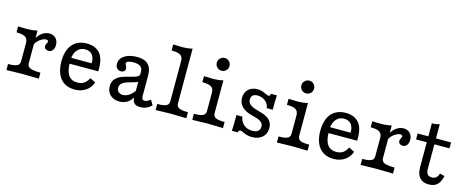

<svg xmlns="http://www.w3.org/2000/svg" viewBox="-36 -1191 4290 1763"><g transform="rotate(15 2109.0 -310.0)"><path d="M141.9 -115.3V-287.1Q141.9 -325.8 116.9 -341.9Q91.9 -358.1 32.3 -358.1V-415.3L61.3 -413.7Q79 -412.9 114.5 -412.9Q167.7 -412.9 214.5 -424.2V-115.3Q214.5 -93.5 226.2 -81Q237.9 -68.5 264.9 -62.9Q291.9 -57.3 340.3 -57.3V0L313.7 -0.8Q204.8 -3.2 178.2 -3.2Q145.2 -3.2 32.3 0V-57.3Q74.2 -57.3 98 -62.9Q121.8 -68.5 131.9 -80.6Q141.9 -92.7 141.9 -115.3ZM318.5 -305.6Q318.5 -312.9 321.4 -320.2Q324.2 -327.4 327.4 -333.9Q329.8 -337.9 331.9 -342.3Q333.9 -346.8 333.9 -350.8Q333.9 -357.3 327.8 -361.3Q321.8 -365.3 311.3 -365.3Q293.5 -365.3 271.4 -352.8Q249.2 -340.3 232.3 -321Q215.3 -301.6 211.3 -281.5L206.5 -340.3Q230.6 -383.1 261.7 -404.8Q292.7 -426.6 329 -426.6Q366.9 -426.6 389.9 -402.4Q412.9 -378.2 412.9 -338.7Q412.9 -308.1 398.4 -289.1Q383.9 -270.2 359.7 -270.2Q341.1 -270.2 329.8 -280.2Q318.5 -290.3 318.5 -305.6Z M499.2 -208.1Q499.2 -277.4 521 -326.6Q542.7 -375.8 584.3 -401.2Q625.8 -426.6 684.7 -426.6Q766.1 -426.6 810.5 -375.4Q854.8 -324.2 850 -206.5H547.6L546.8 -262.1H772.6Q774.2 -311.3 752 -341.1Q729.8 -371 681.5 -371Q640.3 -371 610.9 -340.3Q581.5 -309.7 576.6 -248.4L579 -245.2Q577.4 -229 577.4 -213.7Q577.4 -136.3 605.6 -96.8Q633.9 -57.3 690.3 -57.3Q726.6 -57.3 752.4 -74.2Q778.2 -91.1 796 -127.4L849.2 -100.8Q831.5 -48.4 787.1 -18.5Q742.7 11.3 681.5 11.3Q624.2 11.3 583.1 -14.5Q541.9 -40.3 520.6 -89.5Q499.2 -138.7 499.2 -208.1Z M1229.8 -65.3V-304.8Q1229.8 -337.9 1208.1 -354Q1186.3 -370.2 1141.9 -370.2Q1112.1 -370.2 1093.1 -362.9Q1074.2 -355.6 1074.2 -344.4Q1074.2 -341.1 1076.2 -335.9Q1078.2 -330.6 1080.6 -325.8Q1085.5 -318.5 1087.9 -311.3Q1090.3 -304 1090.3 -296Q1090.3 -279.8 1079.4 -270.2Q1068.5 -260.5 1050 -260.5Q1026.6 -260.5 1012.1 -276.6Q997.6 -292.7 997.6 -319.4Q997.6 -350.8 1018.1 -375Q1038.7 -399.2 1075.8 -412.9Q1112.9 -426.6 1160.5 -426.6Q1209.7 -426.6 1241.1 -411.3Q1272.6 -396 1287.5 -364.5Q1302.4 -333.1 1302.4 -283.1V-93.5Q1302.4 -73.4 1308.9 -64.5Q1315.3 -55.6 1329 -55.6Q1340.3 -55.6 1352.4 -60.5Q1364.5 -65.3 1377.4 -75L1384.7 -80.6L1412.9 -34.7Q1390.3 -11.3 1364.1 0Q1337.9 11.3 1306.5 11.3Q1266.9 11.3 1248.4 -7.3Q1229.8 -25.8 1229.8 -65.3ZM987.1 -102.4Q987.1 -145.2 1010.1 -171.4Q1033.1 -197.6 1064.5 -210.1Q1096 -222.6 1144.4 -233.9Q1175.8 -241.9 1192.3 -247.6Q1208.9 -253.2 1219.8 -261.7Q1230.6 -270.2 1230.6 -283.1L1235.5 -217.7Q1229.8 -207.3 1215.3 -201.6Q1200.8 -196 1169.4 -187.9Q1136.3 -179 1115.7 -171Q1095.2 -162.9 1080.2 -148Q1065.3 -133.1 1065.3 -108.9Q1065.3 -84.7 1081 -70.2Q1096.8 -55.6 1123.4 -55.6Q1154.8 -55.6 1185.5 -77.4Q1216.1 -99.2 1241.1 -139.5L1240.3 -79Q1217.7 -33.1 1185.1 -10.9Q1152.4 11.3 1108.9 11.3Q1054 11.3 1020.6 -19.8Q987.1 -50.8 987.1 -102.4Z M1560.5 -115.3V-495.2Q1560.5 -533.9 1535.5 -550Q1510.5 -566.1 1450.8 -566.1V-623.4Q1491.9 -621 1533.1 -621Q1589.5 -621 1633.1 -632.3V-115.3Q1633.1 -82.3 1656.9 -69.8Q1680.6 -57.3 1742.7 -57.3V0Q1629.8 -3.2 1596.8 -3.2Q1563.7 -3.2 1450.8 0V-57.3Q1492.7 -57.3 1516.5 -62.9Q1540.3 -68.5 1550.4 -80.6Q1560.5 -92.7 1560.5 -115.3Z M1908.9 -115.3V-287.1Q1908.9 -325.8 1883.9 -341.9Q1858.9 -358.1 1799.2 -358.1V-415.3Q1840.3 -412.9 1881.5 -412.9Q1937.9 -412.9 1981.5 -424.2V-115.3Q1981.5 -82.3 2005.2 -69.8Q2029 -57.3 2091.1 -57.3V0Q1978.2 -3.2 1945.2 -3.2Q1912.1 -3.2 1799.2 0V-57.3Q1841.1 -57.3 1864.9 -62.9Q1888.7 -68.5 1898.8 -80.6Q1908.9 -92.7 1908.9 -115.3ZM1880.6 -565.3Q1880.6 -590.3 1898.4 -608.1Q1916.1 -625.8 1941.1 -625.8Q1966.1 -625.8 1983.9 -608.1Q2001.6 -590.3 2001.6 -565.3Q2001.6 -540.3 1983.9 -522.6Q1966.1 -504.8 1941.1 -504.8Q1916.1 -504.8 1898.4 -522.6Q1880.6 -540.3 1880.6 -565.3Z M2275.8 -12.1Q2268.5 -15.3 2261.7 -17.7Q2254.8 -20.2 2251.6 -20.2Q2246 -20.2 2240.7 -14.5Q2235.5 -8.9 2232.3 3.2H2175.8Q2178.2 -14.5 2179 -52.4Q2179.8 -90.3 2179.8 -147.6H2235.5Q2243.5 -100 2275.8 -72.6Q2308.1 -45.2 2357.3 -45.2Q2391.9 -45.2 2410.5 -60.1Q2429 -75 2429 -103.2Q2429 -122.6 2419.4 -135.9Q2409.7 -149.2 2387.9 -159.3Q2366.1 -169.4 2327.4 -179Q2258.1 -195.2 2223 -229Q2187.9 -262.9 2187.9 -312.9Q2187.9 -364.5 2220.6 -395.6Q2253.2 -426.6 2306.5 -426.6Q2330.6 -426.6 2349.6 -420.6Q2368.5 -414.5 2389.5 -404Q2397.6 -400.8 2405.2 -397.6Q2412.9 -394.4 2417.7 -394.4Q2424.2 -394.4 2427.8 -399.2Q2431.5 -404 2435.5 -417.7H2491.9Q2490.3 -403.2 2489.5 -372.2Q2488.7 -341.1 2488.7 -280.6H2432.3Q2426.6 -321 2395.2 -346Q2363.7 -371 2321 -371Q2291.9 -371 2276.6 -357.7Q2261.3 -344.4 2261.3 -318.5Q2261.3 -298.4 2272.2 -283.1Q2283.1 -267.7 2306.9 -256Q2330.6 -244.4 2369.4 -234.7Q2416.9 -222.6 2446 -206Q2475 -189.5 2488.7 -165.7Q2502.4 -141.9 2502.4 -108.9Q2502.4 -54 2466.1 -21.4Q2429.8 11.3 2368.5 11.3Q2339.5 11.3 2318.1 4.8Q2296.8 -1.6 2275.8 -12.1Z M2712.9 -115.3V-287.1Q2712.9 -325.8 2687.9 -341.9Q2662.9 -358.1 2603.2 -358.1V-415.3Q2644.4 -412.9 2685.5 -412.9Q2741.9 -412.9 2785.5 -424.2V-115.3Q2785.5 -82.3 2809.3 -69.8Q2833.1 -57.3 2895.2 -57.3V0Q2782.3 -3.2 2749.2 -3.2Q2716.1 -3.2 2603.2 0V-57.3Q2645.2 -57.3 2669 -62.9Q2692.7 -68.5 2702.8 -80.6Q2712.9 -92.7 2712.9 -115.3ZM2684.7 -565.3Q2684.7 -590.3 2702.4 -608.1Q2720.2 -625.8 2745.2 -625.8Q2770.2 -625.8 2787.9 -608.1Q2805.6 -590.3 2805.6 -565.3Q2805.6 -540.3 2787.9 -522.6Q2770.2 -504.8 2745.2 -504.8Q2720.2 -504.8 2702.4 -522.6Q2684.7 -540.3 2684.7 -565.3Z M2960.5 -208.1Q2960.5 -277.4 2982.3 -326.6Q3004 -375.8 3045.6 -401.2Q3087.1 -426.6 3146 -426.6Q3227.4 -426.6 3271.8 -375.4Q3316.1 -324.2 3311.3 -206.5H3008.9L3008.1 -262.1H3233.9Q3235.5 -311.3 3213.3 -341.1Q3191.1 -371 3142.7 -371Q3101.6 -371 3072.2 -340.3Q3042.7 -309.7 3037.9 -248.4L3040.3 -245.2Q3038.7 -229 3038.7 -213.7Q3038.7 -136.3 3066.9 -96.8Q3095.2 -57.3 3151.6 -57.3Q3187.9 -57.3 3213.7 -74.2Q3239.5 -91.1 3257.3 -127.4L3310.5 -100.8Q3292.7 -48.4 3248.4 -18.5Q3204 11.3 3142.7 11.3Q3085.5 11.3 3044.4 -14.5Q3003.2 -40.3 2981.9 -89.5Q2960.5 -138.7 2960.5 -208.1Z M3508.9 -115.3V-287.1Q3508.9 -325.8 3483.9 -341.9Q3458.9 -358.1 3399.2 -358.1V-415.3L3428.2 -413.7Q3446 -412.9 3481.5 -412.9Q3534.7 -412.9 3581.5 -424.2V-115.3Q3581.5 -93.5 3593.1 -81Q3604.8 -68.5 3631.9 -62.9Q3658.9 -57.3 3707.3 -57.3V0L3680.6 -0.8Q3571.8 -3.2 3545.2 -3.2Q3512.1 -3.2 3399.2 0V-57.3Q3441.1 -57.3 3464.9 -62.9Q3488.7 -68.5 3498.8 -80.6Q3508.9 -92.7 3508.9 -115.3ZM3685.5 -305.6Q3685.5 -312.9 3688.3 -320.2Q3691.1 -327.4 3694.4 -333.9Q3696.8 -337.9 3698.8 -342.3Q3700.8 -346.8 3700.8 -350.8Q3700.8 -357.3 3694.8 -361.3Q3688.7 -365.3 3678.2 -365.3Q3660.5 -365.3 3638.3 -352.8Q3616.1 -340.3 3599.2 -321Q3582.3 -301.6 3578.2 -281.5L3573.4 -340.3Q3597.6 -383.1 3628.6 -404.8Q3659.7 -426.6 3696 -426.6Q3733.9 -426.6 3756.9 -402.4Q3779.8 -378.2 3779.8 -338.7Q3779.8 -308.1 3765.3 -289.1Q3750.8 -270.2 3726.6 -270.2Q3708.1 -270.2 3696.8 -280.2Q3685.5 -290.3 3685.5 -305.6Z M3932.3 -123.4V-358.1H3830.6V-414.5H3932.3V-537.9Q3969.4 -538.7 4004.8 -549.2V-414.5H4148.4V-358.1H4004.8V-126.6Q4004.8 -91.9 4018.5 -75Q4032.3 -58.1 4059.7 -58.1Q4084.7 -58.1 4100 -71Q4115.3 -83.9 4124.2 -112.1L4169.4 -100Q4156.5 -41.9 4127.8 -15.3Q4099.2 11.3 4049.2 11.3Q3991.1 11.3 3961.7 -22.6Q3932.3 -56.5 3932.3 -123.4Z"/></g></svg>

Font: Playfair Micro SmCond SmLight
Style: Regular
Weight: 360
Width: 4
Designer: Claus Eggers Sørensen
Foundry: Claus Eggers Sørensen
Version: Version 2.100;Glyphs 3.2 (3219)